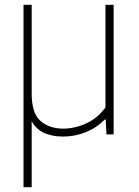

<svg xmlns="http://www.w3.org/2000/svg" viewBox="-20 -560 578 800"><path d="M243 9Q195 9 160.2 -8Q125.5 -25 106.8 -64.2Q88 -103.5 88 -169.5V-235H112V-169Q112 -88 149 -56Q186 -24 244 -24Q272.5 -24 304.5 -32.8Q336.5 -41.5 366.5 -61Q396.5 -80.5 419.5 -112.5V-540H453.5V0H423.5L420.5 -62H416.5Q381.5 -26.5 336.2 -8.8Q291 9 243 9ZM78 220V-540H112V220Z"/></svg>

Font: Encode Sans SC Thin
Style: Regular
Weight: 250
Designer: Multiple Designers
Foundry: Impallari Type
Version: Version 3.002